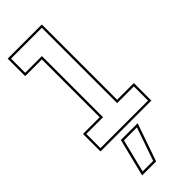

<svg xmlns="http://www.w3.org/2000/svg" viewBox="-320 -791 1097 1097"><g transform="rotate(-45 228.0 -242.5)"><path d="M22.5 0V-141.5H157.5V-608.5H22.5V-750H298.5V-141.5H433.5V0ZM36 -13.5H420V-128H285V-736.5H36V-622H171V-128H36ZM94 265 151 36H286.5L207 265ZM112 251H197L267 50H162Z"/></g></svg>

Font: Tourney Thin Thin
Style: Regular
Weight: 250
Version: Version 1.015